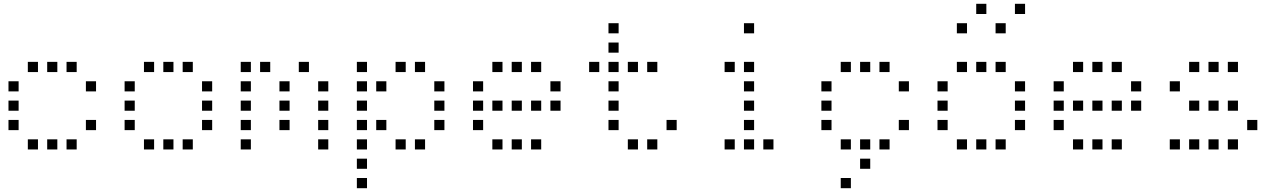

<svg xmlns="http://www.w3.org/2000/svg" viewBox="-20 -796 6640 992"><path d="M124.8 -476.2Q123.8 -476.2 123.8 -476.2Q123.8 -476.2 123.8 -475.2V-424.8Q123.8 -423.8 123.8 -423.8Q123.8 -423.8 124.8 -423.8H175.2Q176.2 -423.8 176.2 -423.8Q176.2 -423.8 176.2 -424.8V-475.2Q176.2 -476.2 176.2 -476.2Q176.2 -476.2 175.2 -476.2ZM224.8 -476.2Q223.8 -476.2 223.8 -476.2Q223.8 -476.2 223.8 -475.2V-424.8Q223.8 -423.8 223.8 -423.8Q223.8 -423.8 224.8 -423.8H275.2Q276.2 -423.8 276.2 -423.8Q276.2 -423.8 276.2 -424.8V-475.2Q276.2 -476.2 276.2 -476.2Q276.2 -476.2 275.2 -476.2ZM324.8 -476.2Q323.8 -476.2 323.8 -476.2Q323.8 -476.2 323.8 -475.2V-424.8Q323.8 -423.8 323.8 -423.8Q323.8 -423.8 324.8 -423.8H375.2Q376.2 -423.8 376.2 -423.8Q376.2 -423.8 376.2 -424.8V-475.2Q376.2 -476.2 376.2 -476.2Q376.2 -476.2 375.2 -476.2ZM24.8 -376.2Q23.8 -376.2 23.8 -376.2Q23.8 -376.2 23.8 -375.2V-324.8Q23.8 -323.8 23.8 -323.8Q23.8 -323.8 24.8 -323.8H75.2Q76.2 -323.8 76.2 -323.8Q76.2 -323.8 76.2 -324.8V-375.2Q76.2 -376.2 76.2 -376.2Q76.2 -376.2 75.2 -376.2ZM424.8 -376.2Q423.8 -376.2 423.8 -376.2Q423.8 -376.2 423.8 -375.2V-324.8Q423.8 -323.8 423.8 -323.8Q423.8 -323.8 424.8 -323.8H475.2Q476.2 -323.8 476.2 -323.8Q476.2 -323.8 476.2 -324.8V-375.2Q476.2 -376.2 476.2 -376.2Q476.2 -376.2 475.2 -376.2ZM24.8 -276.2Q23.8 -276.2 23.8 -276.2Q23.8 -276.2 23.8 -275.2V-224.8Q23.8 -223.8 23.8 -223.8Q23.8 -223.8 24.8 -223.8H75.2Q76.2 -223.8 76.2 -223.8Q76.2 -223.8 76.2 -224.8V-275.2Q76.2 -276.2 76.2 -276.2Q76.2 -276.2 75.2 -276.2ZM24.8 -176.2Q23.8 -176.2 23.8 -176.2Q23.8 -176.2 23.8 -175.2V-124.8Q23.8 -123.8 23.8 -123.8Q23.8 -123.8 24.8 -123.8H75.2Q76.2 -123.8 76.2 -123.8Q76.2 -123.8 76.2 -124.8V-175.2Q76.2 -176.2 76.2 -176.2Q76.2 -176.2 75.2 -176.2ZM424.8 -176.2Q423.8 -176.2 423.8 -176.2Q423.8 -176.2 423.8 -175.2V-124.8Q423.8 -123.8 423.8 -123.8Q423.8 -123.8 424.8 -123.8H475.2Q476.2 -123.8 476.2 -123.8Q476.2 -123.8 476.2 -124.8V-175.2Q476.2 -176.2 476.2 -176.2Q476.2 -176.2 475.2 -176.2ZM124.8 -76.2Q123.8 -76.2 123.8 -76.2Q123.8 -76.2 123.8 -75.2V-24.8Q123.8 -23.8 123.8 -23.8Q123.8 -23.8 124.8 -23.8H175.2Q176.2 -23.8 176.2 -23.8Q176.2 -23.8 176.2 -24.8V-75.2Q176.2 -76.2 176.2 -76.2Q176.2 -76.2 175.2 -76.2ZM224.8 -76.2Q223.8 -76.2 223.8 -76.2Q223.8 -76.2 223.8 -75.2V-24.8Q223.8 -23.8 223.8 -23.8Q223.8 -23.8 224.8 -23.8H275.2Q276.2 -23.8 276.2 -23.8Q276.2 -23.8 276.2 -24.8V-75.2Q276.2 -76.2 276.2 -76.2Q276.2 -76.2 275.2 -76.2ZM324.8 -76.2Q323.8 -76.2 323.8 -76.2Q323.8 -76.2 323.8 -75.2V-24.8Q323.8 -23.8 323.8 -23.8Q323.8 -23.8 324.8 -23.8H375.2Q376.2 -23.8 376.2 -23.8Q376.2 -23.8 376.2 -24.8V-75.2Q376.2 -76.2 376.2 -76.2Q376.2 -76.2 375.2 -76.2Z M724.8 -476.2Q723.8 -476.2 723.8 -476.2Q723.8 -476.2 723.8 -475.2V-424.8Q723.8 -423.8 723.8 -423.8Q723.8 -423.8 724.8 -423.8H775.2Q776.2 -423.8 776.2 -423.8Q776.2 -423.8 776.2 -424.8V-475.2Q776.2 -476.2 776.2 -476.2Q776.2 -476.2 775.2 -476.2ZM824.8 -476.2Q823.8 -476.2 823.8 -476.2Q823.8 -476.2 823.8 -475.2V-424.8Q823.8 -423.8 823.8 -423.8Q823.8 -423.8 824.8 -423.8H875.2Q876.2 -423.8 876.2 -423.8Q876.2 -423.8 876.2 -424.8V-475.2Q876.2 -476.2 876.2 -476.2Q876.2 -476.2 875.2 -476.2ZM924.8 -476.2Q923.8 -476.2 923.8 -476.2Q923.8 -476.2 923.8 -475.2V-424.8Q923.8 -423.8 923.8 -423.8Q923.8 -423.8 924.8 -423.8H975.2Q976.2 -423.8 976.2 -423.8Q976.2 -423.8 976.2 -424.8V-475.2Q976.2 -476.2 976.2 -476.2Q976.2 -476.2 975.2 -476.2ZM624.8 -376.2Q623.8 -376.2 623.8 -376.2Q623.8 -376.2 623.8 -375.2V-324.8Q623.8 -323.8 623.8 -323.8Q623.8 -323.8 624.8 -323.8H675.2Q676.2 -323.8 676.2 -323.8Q676.2 -323.8 676.2 -324.8V-375.2Q676.2 -376.2 676.2 -376.2Q676.2 -376.2 675.2 -376.2ZM1024.8 -376.2Q1023.8 -376.2 1023.8 -376.2Q1023.8 -376.2 1023.8 -375.2V-324.8Q1023.8 -323.8 1023.8 -323.8Q1023.8 -323.8 1024.8 -323.8H1075.2Q1076.2 -323.8 1076.2 -323.8Q1076.2 -323.8 1076.2 -324.8V-375.2Q1076.2 -376.2 1076.2 -376.2Q1076.2 -376.2 1075.2 -376.2ZM624.8 -276.2Q623.8 -276.2 623.8 -276.2Q623.8 -276.2 623.8 -275.2V-224.8Q623.8 -223.8 623.8 -223.8Q623.8 -223.8 624.8 -223.8H675.2Q676.2 -223.8 676.2 -223.8Q676.2 -223.8 676.2 -224.8V-275.2Q676.2 -276.2 676.2 -276.2Q676.2 -276.2 675.2 -276.2ZM1024.8 -276.2Q1023.8 -276.2 1023.8 -276.2Q1023.8 -276.2 1023.8 -275.2V-224.8Q1023.8 -223.8 1023.8 -223.8Q1023.8 -223.8 1024.8 -223.8H1075.2Q1076.2 -223.8 1076.2 -223.8Q1076.2 -223.8 1076.2 -224.8V-275.2Q1076.2 -276.2 1076.2 -276.2Q1076.2 -276.2 1075.2 -276.2ZM624.8 -176.2Q623.8 -176.2 623.8 -176.2Q623.8 -176.2 623.8 -175.2V-124.8Q623.8 -123.8 623.8 -123.8Q623.8 -123.8 624.8 -123.8H675.2Q676.2 -123.8 676.2 -123.8Q676.2 -123.8 676.2 -124.8V-175.2Q676.2 -176.2 676.2 -176.2Q676.2 -176.2 675.2 -176.2ZM1024.8 -176.2Q1023.8 -176.2 1023.8 -176.2Q1023.8 -176.2 1023.8 -175.2V-124.8Q1023.8 -123.8 1023.8 -123.8Q1023.8 -123.8 1024.8 -123.8H1075.2Q1076.2 -123.8 1076.2 -123.8Q1076.2 -123.8 1076.2 -124.8V-175.2Q1076.2 -176.2 1076.2 -176.2Q1076.2 -176.2 1075.2 -176.2ZM724.8 -76.2Q723.8 -76.2 723.8 -76.2Q723.8 -76.2 723.8 -75.2V-24.8Q723.8 -23.8 723.8 -23.8Q723.8 -23.8 724.8 -23.8H775.2Q776.2 -23.8 776.2 -23.8Q776.2 -23.8 776.2 -24.8V-75.2Q776.2 -76.2 776.2 -76.2Q776.2 -76.2 775.2 -76.2ZM824.8 -76.2Q823.8 -76.2 823.8 -76.2Q823.8 -76.2 823.8 -75.2V-24.8Q823.8 -23.8 823.8 -23.8Q823.8 -23.8 824.8 -23.8H875.2Q876.2 -23.8 876.2 -23.8Q876.2 -23.8 876.2 -24.8V-75.2Q876.2 -76.2 876.2 -76.2Q876.2 -76.2 875.2 -76.2ZM924.8 -76.2Q923.8 -76.2 923.8 -76.2Q923.8 -76.2 923.8 -75.2V-24.8Q923.8 -23.8 923.8 -23.8Q923.8 -23.8 924.8 -23.8H975.2Q976.2 -23.8 976.2 -23.8Q976.2 -23.8 976.2 -24.8V-75.2Q976.2 -76.2 976.2 -76.2Q976.2 -76.2 975.2 -76.2Z M1224.8 -476.2Q1223.8 -476.2 1223.8 -476.2Q1223.8 -476.2 1223.8 -475.2V-424.8Q1223.8 -423.8 1223.8 -423.8Q1223.8 -423.8 1224.8 -423.8H1275.2Q1276.2 -423.8 1276.2 -423.8Q1276.2 -423.8 1276.2 -424.8V-475.2Q1276.2 -476.2 1276.2 -476.2Q1276.2 -476.2 1275.2 -476.2ZM1324.8 -476.2Q1323.8 -476.2 1323.8 -476.2Q1323.8 -476.2 1323.8 -475.2V-424.8Q1323.8 -423.8 1323.8 -423.8Q1323.8 -423.8 1324.8 -423.8H1375.2Q1376.2 -423.8 1376.2 -423.8Q1376.2 -423.8 1376.2 -424.8V-475.2Q1376.2 -476.2 1376.2 -476.2Q1376.2 -476.2 1375.2 -476.2ZM1524.8 -476.2Q1523.8 -476.2 1523.8 -476.2Q1523.8 -476.2 1523.8 -475.2V-424.8Q1523.8 -423.8 1523.8 -423.8Q1523.8 -423.8 1524.8 -423.8H1575.2Q1576.2 -423.8 1576.2 -423.8Q1576.2 -423.8 1576.2 -424.8V-475.2Q1576.2 -476.2 1576.2 -476.2Q1576.2 -476.2 1575.2 -476.2ZM1224.8 -376.2Q1223.8 -376.2 1223.8 -376.2Q1223.8 -376.2 1223.8 -375.2V-324.8Q1223.8 -323.8 1223.8 -323.8Q1223.8 -323.8 1224.8 -323.8H1275.2Q1276.2 -323.8 1276.2 -323.8Q1276.2 -323.8 1276.2 -324.8V-375.2Q1276.2 -376.2 1276.2 -376.2Q1276.2 -376.2 1275.2 -376.2ZM1424.8 -376.2Q1423.8 -376.2 1423.8 -376.2Q1423.8 -376.2 1423.8 -375.2V-324.8Q1423.8 -323.8 1423.8 -323.8Q1423.8 -323.8 1424.8 -323.8H1475.2Q1476.2 -323.8 1476.2 -323.8Q1476.2 -323.8 1476.2 -324.8V-375.2Q1476.2 -376.2 1476.2 -376.2Q1476.2 -376.2 1475.2 -376.2ZM1624.8 -376.2Q1623.8 -376.2 1623.8 -376.2Q1623.8 -376.2 1623.8 -375.2V-324.8Q1623.8 -323.8 1623.8 -323.8Q1623.8 -323.8 1624.8 -323.8H1675.2Q1676.2 -323.8 1676.2 -323.8Q1676.2 -323.8 1676.2 -324.8V-375.2Q1676.2 -376.2 1676.2 -376.2Q1676.2 -376.2 1675.2 -376.2ZM1224.8 -276.2Q1223.8 -276.2 1223.8 -276.2Q1223.8 -276.2 1223.8 -275.2V-224.8Q1223.8 -223.8 1223.8 -223.8Q1223.8 -223.8 1224.8 -223.8H1275.2Q1276.2 -223.8 1276.2 -223.8Q1276.2 -223.8 1276.2 -224.8V-275.2Q1276.2 -276.2 1276.2 -276.2Q1276.2 -276.2 1275.2 -276.2ZM1424.8 -276.2Q1423.8 -276.2 1423.8 -276.2Q1423.8 -276.2 1423.8 -275.2V-224.8Q1423.8 -223.8 1423.8 -223.8Q1423.8 -223.8 1424.8 -223.8H1475.2Q1476.2 -223.8 1476.2 -223.8Q1476.2 -223.8 1476.2 -224.8V-275.2Q1476.2 -276.2 1476.2 -276.2Q1476.2 -276.2 1475.2 -276.2ZM1624.8 -276.2Q1623.8 -276.2 1623.8 -276.2Q1623.8 -276.2 1623.8 -275.2V-224.8Q1623.8 -223.8 1623.8 -223.8Q1623.8 -223.8 1624.8 -223.8H1675.2Q1676.2 -223.8 1676.2 -223.8Q1676.2 -223.8 1676.2 -224.8V-275.2Q1676.2 -276.2 1676.2 -276.2Q1676.2 -276.2 1675.2 -276.2ZM1224.8 -176.2Q1223.8 -176.2 1223.8 -176.2Q1223.8 -176.2 1223.8 -175.2V-124.8Q1223.8 -123.8 1223.8 -123.8Q1223.8 -123.8 1224.8 -123.8H1275.2Q1276.2 -123.8 1276.2 -123.8Q1276.2 -123.8 1276.2 -124.8V-175.2Q1276.2 -176.2 1276.2 -176.2Q1276.2 -176.2 1275.2 -176.2ZM1424.8 -176.2Q1423.8 -176.2 1423.8 -176.2Q1423.8 -176.2 1423.8 -175.2V-124.8Q1423.8 -123.8 1423.8 -123.8Q1423.8 -123.8 1424.8 -123.8H1475.2Q1476.2 -123.8 1476.2 -123.8Q1476.2 -123.8 1476.2 -124.8V-175.2Q1476.2 -176.2 1476.2 -176.2Q1476.2 -176.2 1475.2 -176.2ZM1624.8 -176.2Q1623.8 -176.2 1623.8 -176.2Q1623.8 -176.2 1623.8 -175.2V-124.8Q1623.8 -123.8 1623.8 -123.8Q1623.8 -123.8 1624.8 -123.8H1675.2Q1676.2 -123.8 1676.2 -123.8Q1676.2 -123.8 1676.2 -124.8V-175.2Q1676.2 -176.2 1676.2 -176.2Q1676.2 -176.2 1675.2 -176.2ZM1224.8 -76.2Q1223.8 -76.2 1223.8 -76.2Q1223.8 -76.2 1223.8 -75.2V-24.8Q1223.8 -23.8 1223.8 -23.8Q1223.8 -23.8 1224.8 -23.8H1275.2Q1276.2 -23.8 1276.2 -23.8Q1276.2 -23.8 1276.2 -24.8V-75.2Q1276.2 -76.2 1276.2 -76.2Q1276.2 -76.2 1275.2 -76.2ZM1624.8 -76.2Q1623.8 -76.2 1623.8 -76.2Q1623.8 -76.2 1623.8 -75.2V-24.8Q1623.8 -23.8 1623.8 -23.8Q1623.8 -23.8 1624.8 -23.8H1675.2Q1676.2 -23.8 1676.2 -23.8Q1676.2 -23.8 1676.2 -24.8V-75.2Q1676.2 -76.2 1676.2 -76.2Q1676.2 -76.2 1675.2 -76.2Z M1824.8 -476.2Q1823.8 -476.2 1823.8 -476.2Q1823.8 -476.2 1823.8 -475.2V-424.8Q1823.8 -423.8 1823.8 -423.8Q1823.8 -423.8 1824.8 -423.8H1875.2Q1876.2 -423.8 1876.2 -423.8Q1876.2 -423.8 1876.2 -424.8V-475.2Q1876.2 -476.2 1876.2 -476.2Q1876.2 -476.2 1875.2 -476.2ZM2024.8 -476.2Q2023.8 -476.2 2023.8 -476.2Q2023.8 -476.2 2023.8 -475.2V-424.8Q2023.8 -423.8 2023.8 -423.8Q2023.8 -423.8 2024.8 -423.8H2075.2Q2076.2 -423.8 2076.2 -423.8Q2076.2 -423.8 2076.2 -424.8V-475.2Q2076.2 -476.2 2076.2 -476.2Q2076.2 -476.2 2075.2 -476.2ZM2124.8 -476.2Q2123.8 -476.2 2123.8 -476.2Q2123.8 -476.2 2123.8 -475.2V-424.8Q2123.8 -423.8 2123.8 -423.8Q2123.8 -423.8 2124.8 -423.8H2175.2Q2176.2 -423.8 2176.2 -423.8Q2176.2 -423.8 2176.2 -424.8V-475.2Q2176.2 -476.2 2176.2 -476.2Q2176.2 -476.2 2175.2 -476.2ZM1824.8 -376.2Q1823.8 -376.2 1823.8 -376.2Q1823.8 -376.2 1823.8 -375.2V-324.8Q1823.8 -323.8 1823.8 -323.8Q1823.8 -323.8 1824.8 -323.8H1875.2Q1876.2 -323.8 1876.2 -323.8Q1876.2 -323.8 1876.2 -324.8V-375.2Q1876.2 -376.2 1876.2 -376.2Q1876.2 -376.2 1875.2 -376.2ZM1924.8 -376.2Q1923.8 -376.2 1923.8 -376.2Q1923.8 -376.2 1923.8 -375.2V-324.8Q1923.8 -323.8 1923.8 -323.8Q1923.8 -323.8 1924.8 -323.8H1975.2Q1976.2 -323.8 1976.2 -323.8Q1976.2 -323.8 1976.2 -324.8V-375.2Q1976.2 -376.2 1976.2 -376.2Q1976.2 -376.2 1975.2 -376.2ZM2224.8 -376.2Q2223.8 -376.2 2223.8 -376.2Q2223.8 -376.2 2223.8 -375.2V-324.8Q2223.8 -323.8 2223.8 -323.8Q2223.8 -323.8 2224.8 -323.8H2275.2Q2276.2 -323.8 2276.2 -323.8Q2276.2 -323.8 2276.2 -324.8V-375.2Q2276.2 -376.2 2276.2 -376.2Q2276.2 -376.2 2275.2 -376.2ZM1824.8 -276.2Q1823.8 -276.2 1823.8 -276.2Q1823.8 -276.2 1823.8 -275.2V-224.8Q1823.8 -223.8 1823.8 -223.8Q1823.8 -223.8 1824.8 -223.8H1875.2Q1876.2 -223.8 1876.2 -223.8Q1876.2 -223.8 1876.2 -224.8V-275.2Q1876.2 -276.2 1876.2 -276.2Q1876.2 -276.2 1875.2 -276.2ZM2224.8 -276.2Q2223.8 -276.2 2223.8 -276.2Q2223.8 -276.2 2223.8 -275.2V-224.8Q2223.8 -223.8 2223.8 -223.8Q2223.8 -223.8 2224.8 -223.8H2275.2Q2276.2 -223.8 2276.2 -223.8Q2276.2 -223.8 2276.2 -224.8V-275.2Q2276.2 -276.2 2276.2 -276.2Q2276.2 -276.2 2275.2 -276.2ZM1824.8 -176.2Q1823.8 -176.2 1823.8 -176.2Q1823.8 -176.2 1823.8 -175.2V-124.8Q1823.8 -123.8 1823.8 -123.8Q1823.8 -123.8 1824.8 -123.8H1875.2Q1876.2 -123.8 1876.2 -123.8Q1876.2 -123.8 1876.2 -124.8V-175.2Q1876.2 -176.2 1876.2 -176.2Q1876.2 -176.2 1875.2 -176.2ZM1924.8 -176.2Q1923.8 -176.2 1923.8 -176.2Q1923.8 -176.2 1923.8 -175.2V-124.8Q1923.8 -123.8 1923.8 -123.8Q1923.8 -123.8 1924.8 -123.8H1975.2Q1976.2 -123.8 1976.2 -123.8Q1976.2 -123.8 1976.2 -124.8V-175.2Q1976.2 -176.2 1976.2 -176.2Q1976.2 -176.2 1975.2 -176.2ZM2224.8 -176.2Q2223.8 -176.2 2223.8 -176.2Q2223.8 -176.2 2223.8 -175.2V-124.8Q2223.8 -123.8 2223.8 -123.8Q2223.8 -123.8 2224.8 -123.8H2275.2Q2276.2 -123.8 2276.2 -123.8Q2276.2 -123.8 2276.2 -124.8V-175.2Q2276.2 -176.2 2276.2 -176.2Q2276.2 -176.2 2275.2 -176.2ZM1824.8 -76.2Q1823.8 -76.2 1823.8 -76.2Q1823.8 -76.2 1823.8 -75.2V-24.8Q1823.8 -23.8 1823.8 -23.8Q1823.8 -23.8 1824.8 -23.8H1875.2Q1876.2 -23.8 1876.2 -23.8Q1876.2 -23.8 1876.2 -24.8V-75.2Q1876.2 -76.2 1876.2 -76.2Q1876.2 -76.2 1875.2 -76.2ZM2024.8 -76.2Q2023.8 -76.2 2023.8 -76.2Q2023.8 -76.2 2023.8 -75.2V-24.8Q2023.8 -23.8 2023.8 -23.8Q2023.8 -23.8 2024.8 -23.8H2075.2Q2076.2 -23.8 2076.2 -23.8Q2076.2 -23.8 2076.2 -24.8V-75.2Q2076.2 -76.2 2076.2 -76.2Q2076.2 -76.2 2075.2 -76.2ZM2124.8 -76.2Q2123.8 -76.2 2123.8 -76.2Q2123.8 -76.2 2123.8 -75.2V-24.8Q2123.8 -23.8 2123.8 -23.8Q2123.8 -23.8 2124.8 -23.8H2175.2Q2176.2 -23.8 2176.2 -23.8Q2176.2 -23.8 2176.2 -24.8V-75.2Q2176.2 -76.2 2176.2 -76.2Q2176.2 -76.2 2175.2 -76.2ZM1824.8 23.8Q1823.8 23.8 1823.8 23.8Q1823.8 23.8 1823.8 24.8V75.2Q1823.8 76.2 1823.8 76.2Q1823.8 76.2 1824.8 76.2H1875.2Q1876.2 76.2 1876.2 76.2Q1876.2 76.2 1876.2 75.2V24.8Q1876.2 23.8 1876.2 23.8Q1876.2 23.8 1875.2 23.8ZM1824.8 123.8Q1823.8 123.8 1823.8 123.8Q1823.8 123.8 1823.8 124.8V175.2Q1823.8 176.2 1823.8 176.2Q1823.8 176.2 1824.8 176.2H1875.2Q1876.2 176.2 1876.2 176.2Q1876.2 176.2 1876.2 175.2V124.8Q1876.2 123.8 1876.2 123.8Q1876.2 123.8 1875.2 123.8Z M2524.8 -476.2Q2523.8 -476.2 2523.8 -476.2Q2523.8 -476.2 2523.8 -475.2V-424.8Q2523.8 -423.8 2523.8 -423.8Q2523.8 -423.8 2524.8 -423.8H2575.2Q2576.2 -423.8 2576.2 -423.8Q2576.2 -423.8 2576.2 -424.8V-475.2Q2576.2 -476.2 2576.2 -476.2Q2576.2 -476.2 2575.2 -476.2ZM2624.8 -476.2Q2623.8 -476.2 2623.8 -476.2Q2623.8 -476.2 2623.8 -475.2V-424.8Q2623.8 -423.8 2623.8 -423.8Q2623.8 -423.8 2624.8 -423.8H2675.2Q2676.2 -423.8 2676.2 -423.8Q2676.2 -423.8 2676.2 -424.8V-475.2Q2676.2 -476.2 2676.2 -476.2Q2676.2 -476.2 2675.2 -476.2ZM2724.8 -476.2Q2723.8 -476.2 2723.8 -476.2Q2723.8 -476.2 2723.8 -475.2V-424.8Q2723.8 -423.8 2723.8 -423.8Q2723.8 -423.8 2724.8 -423.8H2775.2Q2776.2 -423.8 2776.2 -423.8Q2776.2 -423.8 2776.2 -424.8V-475.2Q2776.2 -476.2 2776.2 -476.2Q2776.2 -476.2 2775.2 -476.2ZM2424.8 -376.2Q2423.8 -376.2 2423.8 -376.2Q2423.8 -376.2 2423.8 -375.2V-324.8Q2423.8 -323.8 2423.8 -323.8Q2423.8 -323.8 2424.8 -323.8H2475.2Q2476.2 -323.8 2476.2 -323.8Q2476.2 -323.8 2476.2 -324.8V-375.2Q2476.2 -376.2 2476.2 -376.2Q2476.2 -376.2 2475.2 -376.2ZM2824.8 -376.2Q2823.8 -376.2 2823.8 -376.2Q2823.8 -376.2 2823.8 -375.2V-324.8Q2823.8 -323.8 2823.8 -323.8Q2823.8 -323.8 2824.8 -323.8H2875.2Q2876.2 -323.8 2876.2 -323.8Q2876.2 -323.8 2876.2 -324.8V-375.2Q2876.2 -376.2 2876.2 -376.2Q2876.2 -376.2 2875.2 -376.2ZM2424.8 -276.2Q2423.8 -276.2 2423.8 -276.2Q2423.8 -276.2 2423.8 -275.2V-224.8Q2423.8 -223.8 2423.8 -223.8Q2423.8 -223.8 2424.8 -223.8H2475.2Q2476.2 -223.8 2476.2 -223.8Q2476.2 -223.8 2476.2 -224.8V-275.2Q2476.2 -276.2 2476.2 -276.2Q2476.2 -276.2 2475.2 -276.2ZM2524.8 -276.2Q2523.8 -276.2 2523.8 -276.2Q2523.8 -276.2 2523.8 -275.2V-224.8Q2523.8 -223.8 2523.8 -223.8Q2523.8 -223.8 2524.8 -223.8H2575.2Q2576.2 -223.8 2576.2 -223.8Q2576.2 -223.8 2576.2 -224.8V-275.2Q2576.2 -276.2 2576.2 -276.2Q2576.2 -276.2 2575.2 -276.2ZM2624.8 -276.2Q2623.8 -276.2 2623.8 -276.2Q2623.8 -276.2 2623.8 -275.2V-224.8Q2623.8 -223.8 2623.8 -223.8Q2623.8 -223.8 2624.8 -223.8H2675.2Q2676.2 -223.8 2676.2 -223.8Q2676.2 -223.8 2676.2 -224.8V-275.2Q2676.2 -276.2 2676.2 -276.2Q2676.2 -276.2 2675.2 -276.2ZM2724.8 -276.2Q2723.8 -276.2 2723.8 -276.2Q2723.8 -276.2 2723.8 -275.2V-224.8Q2723.8 -223.8 2723.8 -223.8Q2723.8 -223.8 2724.8 -223.8H2775.2Q2776.2 -223.8 2776.2 -223.8Q2776.2 -223.8 2776.2 -224.8V-275.2Q2776.2 -276.2 2776.2 -276.2Q2776.2 -276.2 2775.2 -276.2ZM2824.8 -276.2Q2823.8 -276.2 2823.8 -276.2Q2823.8 -276.2 2823.8 -275.2V-224.8Q2823.8 -223.8 2823.8 -223.8Q2823.8 -223.8 2824.8 -223.8H2875.2Q2876.2 -223.8 2876.2 -223.8Q2876.2 -223.8 2876.2 -224.8V-275.2Q2876.2 -276.2 2876.2 -276.2Q2876.2 -276.2 2875.2 -276.2ZM2424.8 -176.2Q2423.8 -176.2 2423.8 -176.2Q2423.8 -176.2 2423.8 -175.2V-124.8Q2423.8 -123.8 2423.8 -123.8Q2423.8 -123.8 2424.8 -123.8H2475.2Q2476.2 -123.8 2476.2 -123.8Q2476.2 -123.8 2476.2 -124.8V-175.2Q2476.2 -176.2 2476.2 -176.2Q2476.2 -176.2 2475.2 -176.2ZM2524.8 -76.2Q2523.8 -76.2 2523.8 -76.2Q2523.8 -76.2 2523.8 -75.2V-24.8Q2523.8 -23.8 2523.8 -23.8Q2523.8 -23.8 2524.8 -23.8H2575.2Q2576.2 -23.8 2576.2 -23.8Q2576.2 -23.8 2576.2 -24.8V-75.2Q2576.2 -76.2 2576.2 -76.2Q2576.2 -76.2 2575.2 -76.2ZM2624.8 -76.2Q2623.8 -76.2 2623.8 -76.2Q2623.8 -76.2 2623.8 -75.2V-24.8Q2623.8 -23.8 2623.8 -23.8Q2623.8 -23.8 2624.8 -23.8H2675.2Q2676.2 -23.8 2676.2 -23.8Q2676.2 -23.8 2676.2 -24.8V-75.2Q2676.2 -76.2 2676.2 -76.2Q2676.2 -76.2 2675.2 -76.2ZM2724.8 -76.2Q2723.8 -76.2 2723.8 -76.2Q2723.8 -76.2 2723.8 -75.2V-24.8Q2723.8 -23.8 2723.8 -23.8Q2723.8 -23.8 2724.8 -23.8H2775.2Q2776.2 -23.8 2776.2 -23.8Q2776.2 -23.8 2776.2 -24.8V-75.2Q2776.2 -76.2 2776.2 -76.2Q2776.2 -76.2 2775.2 -76.2Z M3124.8 -676.2Q3123.8 -676.2 3123.8 -676.2Q3123.8 -676.2 3123.8 -675.2V-624.8Q3123.8 -623.8 3123.8 -623.8Q3123.8 -623.8 3124.8 -623.8H3175.2Q3176.2 -623.8 3176.2 -623.8Q3176.2 -623.8 3176.2 -624.8V-675.2Q3176.2 -676.2 3176.2 -676.2Q3176.2 -676.2 3175.2 -676.2ZM3124.8 -576.2Q3123.8 -576.2 3123.8 -576.2Q3123.8 -576.2 3123.8 -575.2V-524.8Q3123.8 -523.8 3123.8 -523.8Q3123.8 -523.8 3124.8 -523.8H3175.2Q3176.2 -523.8 3176.2 -523.8Q3176.2 -523.8 3176.2 -524.8V-575.2Q3176.2 -576.2 3176.2 -576.2Q3176.2 -576.2 3175.2 -576.2ZM3024.8 -476.2Q3023.8 -476.2 3023.8 -476.2Q3023.8 -476.2 3023.8 -475.2V-424.8Q3023.8 -423.8 3023.8 -423.8Q3023.8 -423.8 3024.8 -423.8H3075.2Q3076.2 -423.8 3076.2 -423.8Q3076.2 -423.8 3076.2 -424.8V-475.2Q3076.2 -476.2 3076.2 -476.2Q3076.2 -476.2 3075.2 -476.2ZM3124.8 -476.2Q3123.8 -476.2 3123.8 -476.2Q3123.8 -476.2 3123.8 -475.2V-424.8Q3123.8 -423.8 3123.8 -423.8Q3123.8 -423.8 3124.8 -423.8H3175.2Q3176.2 -423.8 3176.2 -423.8Q3176.2 -423.8 3176.2 -424.8V-475.2Q3176.2 -476.2 3176.2 -476.2Q3176.2 -476.2 3175.2 -476.2ZM3224.8 -476.2Q3223.8 -476.2 3223.8 -476.2Q3223.8 -476.2 3223.8 -475.2V-424.8Q3223.8 -423.8 3223.8 -423.8Q3223.8 -423.8 3224.8 -423.8H3275.2Q3276.2 -423.8 3276.2 -423.8Q3276.2 -423.8 3276.2 -424.8V-475.2Q3276.2 -476.2 3276.2 -476.2Q3276.2 -476.2 3275.2 -476.2ZM3324.8 -476.2Q3323.8 -476.2 3323.8 -476.2Q3323.8 -476.2 3323.8 -475.2V-424.8Q3323.8 -423.8 3323.8 -423.8Q3323.8 -423.8 3324.8 -423.8H3375.2Q3376.2 -423.8 3376.2 -423.8Q3376.2 -423.8 3376.2 -424.8V-475.2Q3376.2 -476.2 3376.2 -476.2Q3376.2 -476.2 3375.2 -476.2ZM3124.8 -376.2Q3123.8 -376.2 3123.8 -376.2Q3123.8 -376.2 3123.8 -375.2V-324.8Q3123.8 -323.8 3123.8 -323.8Q3123.8 -323.8 3124.8 -323.8H3175.2Q3176.2 -323.8 3176.2 -323.8Q3176.2 -323.8 3176.2 -324.8V-375.2Q3176.2 -376.2 3176.2 -376.2Q3176.2 -376.2 3175.2 -376.2ZM3124.8 -276.2Q3123.8 -276.2 3123.8 -276.2Q3123.8 -276.2 3123.8 -275.2V-224.8Q3123.8 -223.8 3123.8 -223.8Q3123.8 -223.8 3124.8 -223.8H3175.2Q3176.2 -223.8 3176.2 -223.8Q3176.2 -223.8 3176.2 -224.8V-275.2Q3176.2 -276.2 3176.2 -276.2Q3176.2 -276.2 3175.2 -276.2ZM3124.8 -176.2Q3123.8 -176.2 3123.8 -176.2Q3123.8 -176.2 3123.8 -175.2V-124.8Q3123.8 -123.8 3123.8 -123.8Q3123.8 -123.8 3124.8 -123.8H3175.2Q3176.2 -123.8 3176.2 -123.8Q3176.2 -123.8 3176.2 -124.8V-175.2Q3176.2 -176.2 3176.2 -176.2Q3176.2 -176.2 3175.2 -176.2ZM3424.8 -176.2Q3423.8 -176.2 3423.8 -176.2Q3423.8 -176.2 3423.8 -175.2V-124.8Q3423.8 -123.8 3423.8 -123.8Q3423.8 -123.8 3424.8 -123.8H3475.2Q3476.2 -123.8 3476.2 -123.8Q3476.2 -123.8 3476.2 -124.8V-175.2Q3476.2 -176.2 3476.2 -176.2Q3476.2 -176.2 3475.2 -176.2ZM3224.8 -76.2Q3223.8 -76.2 3223.8 -76.2Q3223.8 -76.2 3223.8 -75.2V-24.8Q3223.8 -23.8 3223.8 -23.8Q3223.8 -23.8 3224.8 -23.8H3275.2Q3276.2 -23.8 3276.2 -23.8Q3276.2 -23.8 3276.2 -24.8V-75.2Q3276.2 -76.2 3276.2 -76.2Q3276.2 -76.2 3275.2 -76.2ZM3324.8 -76.2Q3323.8 -76.2 3323.8 -76.2Q3323.8 -76.2 3323.8 -75.2V-24.8Q3323.8 -23.8 3323.8 -23.8Q3323.8 -23.8 3324.8 -23.8H3375.2Q3376.2 -23.8 3376.2 -23.8Q3376.2 -23.8 3376.2 -24.8V-75.2Q3376.2 -76.2 3376.2 -76.2Q3376.2 -76.2 3375.2 -76.2Z M3824.8 -676.2Q3823.8 -676.2 3823.8 -676.2Q3823.8 -676.2 3823.8 -675.2V-624.8Q3823.8 -623.8 3823.8 -623.8Q3823.8 -623.8 3824.8 -623.8H3875.2Q3876.2 -623.8 3876.2 -623.8Q3876.2 -623.8 3876.2 -624.8V-675.2Q3876.2 -676.2 3876.2 -676.2Q3876.2 -676.2 3875.2 -676.2ZM3724.8 -476.2Q3723.8 -476.2 3723.8 -476.2Q3723.8 -476.2 3723.8 -475.2V-424.8Q3723.8 -423.8 3723.8 -423.8Q3723.8 -423.8 3724.8 -423.8H3775.2Q3776.2 -423.8 3776.2 -423.8Q3776.2 -423.8 3776.2 -424.8V-475.2Q3776.2 -476.2 3776.2 -476.2Q3776.2 -476.2 3775.2 -476.2ZM3824.8 -476.2Q3823.8 -476.2 3823.8 -476.2Q3823.8 -476.2 3823.8 -475.2V-424.8Q3823.8 -423.8 3823.8 -423.8Q3823.8 -423.8 3824.8 -423.8H3875.2Q3876.2 -423.8 3876.2 -423.8Q3876.2 -423.8 3876.2 -424.8V-475.2Q3876.2 -476.2 3876.2 -476.2Q3876.2 -476.2 3875.2 -476.2ZM3824.8 -376.2Q3823.8 -376.2 3823.8 -376.2Q3823.8 -376.2 3823.8 -375.2V-324.8Q3823.8 -323.8 3823.8 -323.8Q3823.8 -323.8 3824.8 -323.8H3875.2Q3876.2 -323.8 3876.2 -323.8Q3876.2 -323.8 3876.2 -324.8V-375.2Q3876.2 -376.2 3876.2 -376.2Q3876.2 -376.2 3875.2 -376.2ZM3824.8 -276.2Q3823.8 -276.2 3823.8 -276.2Q3823.8 -276.2 3823.8 -275.2V-224.8Q3823.8 -223.8 3823.8 -223.8Q3823.8 -223.8 3824.8 -223.8H3875.2Q3876.2 -223.8 3876.2 -223.8Q3876.2 -223.8 3876.2 -224.8V-275.2Q3876.2 -276.2 3876.2 -276.2Q3876.2 -276.2 3875.2 -276.2ZM3824.8 -176.2Q3823.8 -176.2 3823.8 -176.2Q3823.8 -176.2 3823.8 -175.2V-124.8Q3823.8 -123.8 3823.8 -123.8Q3823.8 -123.8 3824.8 -123.8H3875.2Q3876.2 -123.8 3876.2 -123.8Q3876.2 -123.8 3876.2 -124.8V-175.2Q3876.2 -176.2 3876.2 -176.2Q3876.2 -176.2 3875.2 -176.2ZM3724.8 -76.2Q3723.8 -76.2 3723.8 -76.2Q3723.8 -76.2 3723.8 -75.2V-24.8Q3723.8 -23.8 3723.8 -23.8Q3723.8 -23.8 3724.8 -23.8H3775.2Q3776.2 -23.8 3776.2 -23.8Q3776.2 -23.8 3776.2 -24.8V-75.2Q3776.2 -76.2 3776.2 -76.2Q3776.2 -76.2 3775.2 -76.2ZM3824.8 -76.2Q3823.8 -76.2 3823.8 -76.2Q3823.8 -76.2 3823.8 -75.2V-24.8Q3823.8 -23.8 3823.8 -23.8Q3823.8 -23.8 3824.8 -23.8H3875.2Q3876.2 -23.8 3876.2 -23.8Q3876.2 -23.8 3876.2 -24.8V-75.2Q3876.2 -76.2 3876.2 -76.2Q3876.2 -76.2 3875.2 -76.2ZM3924.8 -76.2Q3923.8 -76.2 3923.8 -76.2Q3923.8 -76.2 3923.8 -75.2V-24.8Q3923.8 -23.8 3923.8 -23.8Q3923.8 -23.8 3924.8 -23.8H3975.2Q3976.2 -23.8 3976.2 -23.8Q3976.2 -23.8 3976.2 -24.8V-75.2Q3976.2 -76.2 3976.2 -76.2Q3976.2 -76.2 3975.2 -76.2Z M4324.8 -476.2Q4323.8 -476.2 4323.8 -476.2Q4323.8 -476.2 4323.8 -475.2V-424.8Q4323.8 -423.8 4323.8 -423.8Q4323.8 -423.8 4324.8 -423.8H4375.2Q4376.2 -423.8 4376.2 -423.8Q4376.2 -423.8 4376.2 -424.8V-475.2Q4376.2 -476.2 4376.2 -476.2Q4376.2 -476.2 4375.2 -476.2ZM4424.8 -476.2Q4423.8 -476.2 4423.8 -476.2Q4423.8 -476.2 4423.8 -475.2V-424.8Q4423.8 -423.8 4423.8 -423.8Q4423.8 -423.8 4424.8 -423.8H4475.2Q4476.2 -423.8 4476.2 -423.8Q4476.2 -423.8 4476.2 -424.8V-475.2Q4476.2 -476.2 4476.2 -476.2Q4476.2 -476.2 4475.2 -476.2ZM4524.8 -476.2Q4523.8 -476.2 4523.8 -476.2Q4523.8 -476.2 4523.8 -475.2V-424.8Q4523.8 -423.8 4523.8 -423.8Q4523.8 -423.8 4524.8 -423.8H4575.2Q4576.2 -423.8 4576.2 -423.8Q4576.2 -423.8 4576.2 -424.8V-475.2Q4576.2 -476.2 4576.2 -476.2Q4576.2 -476.2 4575.2 -476.2ZM4224.8 -376.2Q4223.8 -376.2 4223.8 -376.2Q4223.8 -376.2 4223.8 -375.2V-324.8Q4223.8 -323.8 4223.8 -323.8Q4223.8 -323.8 4224.8 -323.8H4275.2Q4276.2 -323.8 4276.2 -323.8Q4276.2 -323.8 4276.2 -324.8V-375.2Q4276.2 -376.2 4276.2 -376.2Q4276.2 -376.2 4275.2 -376.2ZM4624.8 -376.2Q4623.8 -376.2 4623.8 -376.2Q4623.8 -376.2 4623.8 -375.2V-324.8Q4623.8 -323.8 4623.8 -323.8Q4623.8 -323.8 4624.8 -323.8H4675.2Q4676.2 -323.8 4676.2 -323.8Q4676.2 -323.8 4676.2 -324.8V-375.2Q4676.2 -376.2 4676.2 -376.2Q4676.2 -376.2 4675.2 -376.2ZM4224.8 -276.2Q4223.8 -276.2 4223.8 -276.2Q4223.8 -276.2 4223.8 -275.2V-224.8Q4223.8 -223.8 4223.8 -223.8Q4223.8 -223.8 4224.8 -223.8H4275.2Q4276.2 -223.8 4276.2 -223.8Q4276.2 -223.8 4276.2 -224.8V-275.2Q4276.2 -276.2 4276.2 -276.2Q4276.2 -276.2 4275.2 -276.2ZM4224.8 -176.2Q4223.8 -176.2 4223.8 -176.2Q4223.8 -176.2 4223.8 -175.2V-124.8Q4223.8 -123.8 4223.8 -123.8Q4223.8 -123.8 4224.8 -123.8H4275.2Q4276.2 -123.8 4276.2 -123.8Q4276.2 -123.8 4276.2 -124.8V-175.2Q4276.2 -176.2 4276.2 -176.2Q4276.2 -176.2 4275.2 -176.2ZM4624.8 -176.2Q4623.8 -176.2 4623.8 -176.2Q4623.8 -176.2 4623.8 -175.2V-124.8Q4623.8 -123.8 4623.8 -123.8Q4623.8 -123.8 4624.8 -123.8H4675.2Q4676.2 -123.8 4676.2 -123.8Q4676.2 -123.8 4676.2 -124.8V-175.2Q4676.2 -176.2 4676.2 -176.2Q4676.2 -176.2 4675.2 -176.2ZM4324.8 -76.2Q4323.8 -76.2 4323.8 -76.2Q4323.8 -76.2 4323.8 -75.2V-24.8Q4323.8 -23.8 4323.8 -23.8Q4323.8 -23.8 4324.8 -23.8H4375.2Q4376.2 -23.8 4376.2 -23.8Q4376.2 -23.8 4376.2 -24.8V-75.2Q4376.2 -76.2 4376.2 -76.2Q4376.2 -76.2 4375.2 -76.2ZM4424.8 -76.2Q4423.8 -76.2 4423.8 -76.2Q4423.8 -76.2 4423.8 -75.2V-24.8Q4423.8 -23.8 4423.8 -23.8Q4423.8 -23.8 4424.8 -23.8H4475.2Q4476.2 -23.8 4476.2 -23.8Q4476.2 -23.8 4476.2 -24.8V-75.2Q4476.2 -76.2 4476.2 -76.2Q4476.2 -76.2 4475.2 -76.2ZM4524.8 -76.2Q4523.8 -76.2 4523.8 -76.2Q4523.8 -76.2 4523.8 -75.2V-24.8Q4523.8 -23.8 4523.8 -23.8Q4523.8 -23.8 4524.8 -23.8H4575.2Q4576.2 -23.8 4576.2 -23.8Q4576.2 -23.8 4576.2 -24.8V-75.2Q4576.2 -76.2 4576.2 -76.2Q4576.2 -76.2 4575.2 -76.2ZM4424.8 23.8Q4423.8 23.8 4423.8 23.8Q4423.8 23.8 4423.8 24.8V75.2Q4423.8 76.2 4423.8 76.2Q4423.8 76.2 4424.8 76.2H4475.2Q4476.2 76.2 4476.2 76.2Q4476.2 76.2 4476.2 75.2V24.8Q4476.2 23.8 4476.2 23.8Q4476.2 23.8 4475.2 23.8ZM4324.8 123.8Q4323.8 123.8 4323.8 123.8Q4323.8 123.8 4323.8 124.8V175.2Q4323.8 176.2 4323.8 176.2Q4323.8 176.2 4324.8 176.2H4375.2Q4376.2 176.2 4376.2 176.2Q4376.2 176.2 4376.2 175.2V124.8Q4376.2 123.8 4376.2 123.8Q4376.2 123.8 4375.2 123.8Z M5024.8 -776.2Q5023.8 -776.2 5023.8 -776.2Q5023.8 -776.2 5023.8 -775.2V-724.8Q5023.8 -723.8 5023.8 -723.8Q5023.8 -723.8 5024.8 -723.8H5075.2Q5076.2 -723.8 5076.2 -723.8Q5076.2 -723.8 5076.2 -724.8V-775.2Q5076.2 -776.2 5076.2 -776.2Q5076.2 -776.2 5075.2 -776.2ZM5224.8 -776.2Q5223.8 -776.2 5223.8 -776.2Q5223.8 -776.2 5223.8 -775.2V-724.8Q5223.8 -723.8 5223.8 -723.8Q5223.8 -723.8 5224.8 -723.8H5275.2Q5276.2 -723.8 5276.2 -723.8Q5276.2 -723.8 5276.2 -724.8V-775.2Q5276.2 -776.2 5276.2 -776.2Q5276.2 -776.2 5275.2 -776.2ZM4924.8 -676.2Q4923.8 -676.2 4923.8 -676.2Q4923.8 -676.2 4923.8 -675.2V-624.8Q4923.8 -623.8 4923.8 -623.8Q4923.8 -623.8 4924.8 -623.8H4975.2Q4976.2 -623.8 4976.2 -623.8Q4976.2 -623.8 4976.2 -624.8V-675.2Q4976.2 -676.2 4976.2 -676.2Q4976.2 -676.2 4975.2 -676.2ZM5124.8 -676.2Q5123.8 -676.2 5123.8 -676.2Q5123.8 -676.2 5123.8 -675.2V-624.8Q5123.8 -623.8 5123.8 -623.8Q5123.8 -623.8 5124.8 -623.8H5175.2Q5176.2 -623.8 5176.2 -623.8Q5176.2 -623.8 5176.2 -624.8V-675.2Q5176.2 -676.2 5176.2 -676.2Q5176.2 -676.2 5175.2 -676.2ZM4924.8 -476.2Q4923.8 -476.2 4923.8 -476.2Q4923.8 -476.2 4923.8 -475.2V-424.8Q4923.8 -423.8 4923.8 -423.8Q4923.8 -423.8 4924.8 -423.8H4975.2Q4976.2 -423.8 4976.2 -423.8Q4976.2 -423.8 4976.2 -424.8V-475.2Q4976.2 -476.2 4976.2 -476.2Q4976.2 -476.2 4975.2 -476.2ZM5024.8 -476.2Q5023.8 -476.2 5023.8 -476.2Q5023.8 -476.2 5023.8 -475.2V-424.8Q5023.8 -423.8 5023.8 -423.8Q5023.8 -423.8 5024.8 -423.8H5075.2Q5076.2 -423.8 5076.2 -423.8Q5076.2 -423.8 5076.2 -424.8V-475.2Q5076.2 -476.2 5076.2 -476.2Q5076.2 -476.2 5075.2 -476.2ZM5124.8 -476.2Q5123.8 -476.2 5123.8 -476.2Q5123.8 -476.2 5123.8 -475.2V-424.8Q5123.8 -423.8 5123.8 -423.8Q5123.8 -423.8 5124.8 -423.8H5175.2Q5176.2 -423.8 5176.2 -423.8Q5176.2 -423.8 5176.2 -424.8V-475.2Q5176.2 -476.2 5176.2 -476.2Q5176.2 -476.2 5175.2 -476.2ZM4824.8 -376.2Q4823.8 -376.2 4823.8 -376.2Q4823.8 -376.2 4823.8 -375.2V-324.8Q4823.8 -323.8 4823.8 -323.8Q4823.8 -323.8 4824.8 -323.8H4875.2Q4876.2 -323.8 4876.2 -323.8Q4876.2 -323.8 4876.2 -324.8V-375.2Q4876.2 -376.2 4876.2 -376.2Q4876.2 -376.2 4875.2 -376.2ZM5224.8 -376.2Q5223.8 -376.2 5223.8 -376.2Q5223.8 -376.2 5223.8 -375.2V-324.8Q5223.8 -323.8 5223.8 -323.8Q5223.8 -323.8 5224.8 -323.8H5275.2Q5276.2 -323.8 5276.2 -323.8Q5276.2 -323.8 5276.2 -324.8V-375.2Q5276.2 -376.2 5276.2 -376.2Q5276.2 -376.2 5275.2 -376.2ZM4824.8 -276.2Q4823.8 -276.2 4823.8 -276.2Q4823.8 -276.2 4823.8 -275.2V-224.8Q4823.8 -223.8 4823.8 -223.8Q4823.8 -223.8 4824.8 -223.8H4875.2Q4876.2 -223.8 4876.2 -223.8Q4876.2 -223.8 4876.2 -224.8V-275.2Q4876.2 -276.2 4876.2 -276.2Q4876.2 -276.2 4875.2 -276.2ZM5224.8 -276.2Q5223.8 -276.2 5223.8 -276.2Q5223.8 -276.2 5223.8 -275.2V-224.8Q5223.8 -223.8 5223.8 -223.8Q5223.8 -223.8 5224.8 -223.8H5275.2Q5276.2 -223.8 5276.2 -223.8Q5276.2 -223.8 5276.2 -224.8V-275.2Q5276.2 -276.2 5276.2 -276.2Q5276.2 -276.2 5275.2 -276.2ZM4824.8 -176.2Q4823.8 -176.2 4823.8 -176.2Q4823.8 -176.2 4823.8 -175.2V-124.8Q4823.8 -123.8 4823.8 -123.8Q4823.8 -123.8 4824.8 -123.8H4875.2Q4876.2 -123.8 4876.2 -123.8Q4876.2 -123.8 4876.2 -124.8V-175.2Q4876.2 -176.2 4876.2 -176.2Q4876.2 -176.2 4875.2 -176.2ZM5224.8 -176.2Q5223.8 -176.2 5223.8 -176.2Q5223.8 -176.2 5223.8 -175.2V-124.8Q5223.8 -123.8 5223.8 -123.8Q5223.8 -123.8 5224.8 -123.8H5275.2Q5276.2 -123.8 5276.2 -123.8Q5276.2 -123.8 5276.2 -124.8V-175.2Q5276.2 -176.2 5276.2 -176.2Q5276.2 -176.2 5275.2 -176.2ZM4924.8 -76.2Q4923.8 -76.2 4923.8 -76.2Q4923.8 -76.2 4923.8 -75.2V-24.8Q4923.8 -23.8 4923.8 -23.8Q4923.8 -23.8 4924.8 -23.8H4975.2Q4976.2 -23.8 4976.2 -23.8Q4976.2 -23.8 4976.2 -24.8V-75.2Q4976.2 -76.2 4976.2 -76.2Q4976.2 -76.2 4975.2 -76.2ZM5024.8 -76.2Q5023.8 -76.2 5023.8 -76.2Q5023.8 -76.2 5023.8 -75.2V-24.8Q5023.8 -23.8 5023.8 -23.8Q5023.8 -23.8 5024.8 -23.8H5075.2Q5076.2 -23.8 5076.2 -23.8Q5076.2 -23.8 5076.2 -24.8V-75.2Q5076.2 -76.2 5076.2 -76.2Q5076.2 -76.2 5075.2 -76.2ZM5124.8 -76.2Q5123.8 -76.2 5123.8 -76.2Q5123.8 -76.2 5123.8 -75.2V-24.8Q5123.8 -23.8 5123.8 -23.8Q5123.8 -23.8 5124.8 -23.8H5175.2Q5176.2 -23.8 5176.2 -23.8Q5176.2 -23.8 5176.2 -24.8V-75.2Q5176.2 -76.2 5176.2 -76.2Q5176.2 -76.2 5175.2 -76.2Z M5524.8 -476.2Q5523.8 -476.2 5523.8 -476.2Q5523.8 -476.2 5523.8 -475.2V-424.8Q5523.8 -423.8 5523.8 -423.8Q5523.8 -423.8 5524.8 -423.8H5575.2Q5576.2 -423.8 5576.2 -423.8Q5576.2 -423.8 5576.2 -424.8V-475.2Q5576.2 -476.2 5576.2 -476.2Q5576.2 -476.2 5575.2 -476.2ZM5624.8 -476.2Q5623.8 -476.2 5623.8 -476.2Q5623.8 -476.2 5623.8 -475.2V-424.8Q5623.8 -423.8 5623.8 -423.8Q5623.8 -423.8 5624.8 -423.8H5675.2Q5676.2 -423.8 5676.2 -423.8Q5676.2 -423.8 5676.2 -424.8V-475.2Q5676.2 -476.2 5676.2 -476.2Q5676.2 -476.2 5675.2 -476.2ZM5724.8 -476.2Q5723.8 -476.2 5723.8 -476.2Q5723.8 -476.2 5723.8 -475.2V-424.8Q5723.8 -423.8 5723.8 -423.8Q5723.8 -423.8 5724.8 -423.8H5775.2Q5776.2 -423.8 5776.2 -423.8Q5776.2 -423.8 5776.2 -424.8V-475.2Q5776.2 -476.2 5776.2 -476.2Q5776.2 -476.2 5775.2 -476.2ZM5424.8 -376.2Q5423.8 -376.2 5423.8 -376.2Q5423.8 -376.2 5423.8 -375.2V-324.8Q5423.8 -323.8 5423.8 -323.8Q5423.8 -323.8 5424.8 -323.8H5475.2Q5476.2 -323.8 5476.2 -323.8Q5476.2 -323.8 5476.2 -324.8V-375.2Q5476.2 -376.2 5476.2 -376.2Q5476.2 -376.2 5475.2 -376.2ZM5824.8 -376.2Q5823.8 -376.2 5823.8 -376.2Q5823.8 -376.2 5823.8 -375.2V-324.8Q5823.8 -323.8 5823.8 -323.8Q5823.8 -323.8 5824.8 -323.8H5875.2Q5876.2 -323.8 5876.2 -323.8Q5876.2 -323.8 5876.2 -324.8V-375.2Q5876.2 -376.2 5876.2 -376.2Q5876.2 -376.2 5875.2 -376.2ZM5424.8 -276.2Q5423.8 -276.2 5423.8 -276.2Q5423.8 -276.2 5423.8 -275.2V-224.8Q5423.8 -223.8 5423.8 -223.8Q5423.8 -223.8 5424.8 -223.8H5475.2Q5476.2 -223.8 5476.2 -223.8Q5476.2 -223.8 5476.2 -224.8V-275.2Q5476.2 -276.2 5476.2 -276.2Q5476.2 -276.2 5475.2 -276.2ZM5524.8 -276.2Q5523.8 -276.2 5523.8 -276.2Q5523.8 -276.2 5523.8 -275.2V-224.8Q5523.8 -223.8 5523.8 -223.8Q5523.8 -223.8 5524.8 -223.8H5575.2Q5576.2 -223.8 5576.2 -223.8Q5576.2 -223.8 5576.2 -224.8V-275.2Q5576.2 -276.2 5576.2 -276.2Q5576.2 -276.2 5575.2 -276.2ZM5624.8 -276.2Q5623.8 -276.2 5623.8 -276.2Q5623.8 -276.2 5623.8 -275.2V-224.8Q5623.8 -223.8 5623.8 -223.8Q5623.8 -223.8 5624.8 -223.8H5675.2Q5676.2 -223.8 5676.2 -223.8Q5676.2 -223.8 5676.2 -224.8V-275.2Q5676.2 -276.2 5676.2 -276.2Q5676.2 -276.2 5675.2 -276.2ZM5724.8 -276.2Q5723.8 -276.2 5723.8 -276.2Q5723.8 -276.2 5723.8 -275.2V-224.8Q5723.8 -223.8 5723.8 -223.8Q5723.8 -223.8 5724.8 -223.8H5775.2Q5776.2 -223.8 5776.2 -223.8Q5776.2 -223.8 5776.2 -224.8V-275.2Q5776.2 -276.2 5776.2 -276.2Q5776.2 -276.2 5775.2 -276.2ZM5824.8 -276.2Q5823.8 -276.2 5823.8 -276.2Q5823.8 -276.2 5823.8 -275.2V-224.8Q5823.8 -223.8 5823.8 -223.8Q5823.8 -223.8 5824.8 -223.8H5875.2Q5876.2 -223.8 5876.2 -223.8Q5876.2 -223.8 5876.2 -224.8V-275.2Q5876.2 -276.2 5876.2 -276.2Q5876.2 -276.2 5875.2 -276.2ZM5424.8 -176.2Q5423.8 -176.2 5423.8 -176.2Q5423.8 -176.2 5423.8 -175.2V-124.8Q5423.8 -123.8 5423.8 -123.8Q5423.8 -123.8 5424.8 -123.8H5475.2Q5476.2 -123.8 5476.2 -123.8Q5476.2 -123.8 5476.2 -124.8V-175.2Q5476.2 -176.2 5476.2 -176.2Q5476.2 -176.2 5475.2 -176.2ZM5524.8 -76.2Q5523.8 -76.2 5523.8 -76.2Q5523.8 -76.2 5523.8 -75.2V-24.8Q5523.8 -23.8 5523.8 -23.8Q5523.8 -23.8 5524.8 -23.8H5575.2Q5576.2 -23.8 5576.2 -23.8Q5576.2 -23.8 5576.2 -24.8V-75.2Q5576.2 -76.2 5576.2 -76.2Q5576.2 -76.2 5575.2 -76.2ZM5624.8 -76.2Q5623.8 -76.2 5623.8 -76.2Q5623.8 -76.2 5623.8 -75.2V-24.8Q5623.8 -23.8 5623.8 -23.8Q5623.8 -23.8 5624.8 -23.8H5675.2Q5676.2 -23.8 5676.2 -23.8Q5676.2 -23.8 5676.2 -24.8V-75.2Q5676.2 -76.2 5676.2 -76.2Q5676.2 -76.2 5675.2 -76.2ZM5724.8 -76.2Q5723.8 -76.2 5723.8 -76.2Q5723.8 -76.2 5723.8 -75.2V-24.8Q5723.8 -23.8 5723.8 -23.8Q5723.8 -23.8 5724.8 -23.8H5775.2Q5776.2 -23.8 5776.2 -23.8Q5776.2 -23.8 5776.2 -24.8V-75.2Q5776.2 -76.2 5776.2 -76.2Q5776.2 -76.2 5775.2 -76.2Z M6124.8 -476.2Q6123.8 -476.2 6123.8 -476.2Q6123.8 -476.2 6123.8 -475.2V-424.8Q6123.8 -423.8 6123.8 -423.8Q6123.8 -423.8 6124.8 -423.8H6175.2Q6176.2 -423.8 6176.2 -423.8Q6176.2 -423.8 6176.2 -424.8V-475.2Q6176.2 -476.2 6176.2 -476.2Q6176.2 -476.2 6175.2 -476.2ZM6224.8 -476.2Q6223.8 -476.2 6223.8 -476.2Q6223.8 -476.2 6223.8 -475.2V-424.8Q6223.8 -423.8 6223.8 -423.8Q6223.8 -423.8 6224.8 -423.8H6275.2Q6276.2 -423.8 6276.2 -423.8Q6276.2 -423.8 6276.2 -424.8V-475.2Q6276.2 -476.2 6276.2 -476.2Q6276.2 -476.2 6275.2 -476.2ZM6324.8 -476.2Q6323.8 -476.2 6323.8 -476.2Q6323.8 -476.2 6323.8 -475.2V-424.8Q6323.8 -423.8 6323.8 -423.8Q6323.8 -423.8 6324.8 -423.8H6375.2Q6376.2 -423.8 6376.2 -423.8Q6376.2 -423.8 6376.2 -424.8V-475.2Q6376.2 -476.2 6376.2 -476.2Q6376.2 -476.2 6375.2 -476.2ZM6024.8 -376.2Q6023.8 -376.2 6023.8 -376.2Q6023.8 -376.2 6023.8 -375.2V-324.8Q6023.8 -323.8 6023.8 -323.8Q6023.8 -323.8 6024.8 -323.8H6075.2Q6076.2 -323.8 6076.2 -323.8Q6076.2 -323.8 6076.2 -324.8V-375.2Q6076.2 -376.2 6076.2 -376.2Q6076.2 -376.2 6075.2 -376.2ZM6124.8 -276.2Q6123.8 -276.2 6123.8 -276.2Q6123.8 -276.2 6123.8 -275.2V-224.8Q6123.8 -223.8 6123.8 -223.8Q6123.8 -223.8 6124.8 -223.8H6175.2Q6176.2 -223.8 6176.2 -223.8Q6176.2 -223.8 6176.2 -224.8V-275.2Q6176.2 -276.2 6176.2 -276.2Q6176.2 -276.2 6175.2 -276.2ZM6224.8 -276.2Q6223.8 -276.2 6223.8 -276.2Q6223.8 -276.2 6223.8 -275.2V-224.8Q6223.8 -223.8 6223.8 -223.8Q6223.8 -223.8 6224.8 -223.8H6275.2Q6276.2 -223.8 6276.2 -223.8Q6276.2 -223.8 6276.2 -224.8V-275.2Q6276.2 -276.2 6276.2 -276.2Q6276.2 -276.2 6275.2 -276.2ZM6324.8 -276.2Q6323.8 -276.2 6323.8 -276.2Q6323.8 -276.2 6323.8 -275.2V-224.8Q6323.8 -223.8 6323.8 -223.8Q6323.8 -223.8 6324.8 -223.8H6375.2Q6376.2 -223.8 6376.2 -223.8Q6376.2 -223.8 6376.2 -224.8V-275.2Q6376.2 -276.2 6376.2 -276.2Q6376.2 -276.2 6375.2 -276.2ZM6424.8 -176.2Q6423.8 -176.2 6423.8 -176.2Q6423.8 -176.2 6423.8 -175.2V-124.8Q6423.8 -123.8 6423.8 -123.8Q6423.8 -123.8 6424.8 -123.8H6475.2Q6476.2 -123.8 6476.2 -123.8Q6476.2 -123.8 6476.2 -124.8V-175.2Q6476.2 -176.2 6476.2 -176.2Q6476.2 -176.2 6475.2 -176.2ZM6024.8 -76.2Q6023.8 -76.2 6023.8 -76.2Q6023.8 -76.2 6023.8 -75.2V-24.8Q6023.8 -23.8 6023.8 -23.8Q6023.8 -23.8 6024.8 -23.8H6075.2Q6076.2 -23.8 6076.2 -23.8Q6076.2 -23.8 6076.2 -24.8V-75.2Q6076.2 -76.2 6076.2 -76.2Q6076.2 -76.2 6075.2 -76.2ZM6124.8 -76.2Q6123.8 -76.2 6123.8 -76.2Q6123.8 -76.2 6123.8 -75.2V-24.8Q6123.8 -23.8 6123.8 -23.8Q6123.8 -23.8 6124.8 -23.8H6175.2Q6176.2 -23.8 6176.2 -23.8Q6176.2 -23.8 6176.2 -24.8V-75.2Q6176.2 -76.2 6176.2 -76.2Q6176.2 -76.2 6175.2 -76.2ZM6224.8 -76.2Q6223.8 -76.2 6223.8 -76.2Q6223.8 -76.2 6223.8 -75.2V-24.8Q6223.8 -23.8 6223.8 -23.8Q6223.8 -23.8 6224.8 -23.8H6275.2Q6276.2 -23.8 6276.2 -23.8Q6276.2 -23.8 6276.2 -24.8V-75.2Q6276.2 -76.2 6276.2 -76.2Q6276.2 -76.2 6275.2 -76.2ZM6324.8 -76.2Q6323.8 -76.2 6323.8 -76.2Q6323.8 -76.2 6323.8 -75.2V-24.8Q6323.8 -23.8 6323.8 -23.8Q6323.8 -23.8 6324.8 -23.8H6375.2Q6376.2 -23.8 6376.2 -23.8Q6376.2 -23.8 6376.2 -24.8V-75.2Q6376.2 -76.2 6376.2 -76.2Q6376.2 -76.2 6375.2 -76.2Z"/></svg>

Font: Doto Black
Style: Regular
Weight: 900
Monospace: yes
Version: Version 1.000